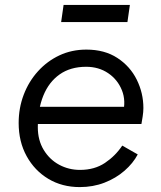

<svg xmlns="http://www.w3.org/2000/svg" viewBox="-20 -750 657 782"><path d="M56 -249Q56 -310 76.5 -364Q97 -418 134.5 -459.5Q172 -501 222 -524.5Q272 -548 332 -548Q406 -548 458 -514Q510 -480 537 -425.5Q564 -371 564 -310Q564 -294 561 -275Q558 -256 556 -245H103L108 -315H518L480 -286Q494 -339 476.5 -382.5Q459 -426 420.5 -452Q382 -478 331 -478Q267 -478 223 -447Q179 -416 156.5 -360.5Q134 -305 134 -232Q134 -179 158 -139.5Q182 -100 221 -79Q260 -58 306 -58Q365 -58 407.5 -86.5Q450 -115 478 -157L541 -121Q522 -85 487 -54.5Q452 -24 405.5 -6Q359 12 305 12Q233 12 177 -21.5Q121 -55 88.5 -114Q56 -173 56 -249ZM229 -660 239 -730H509L499 -660Z"/></svg>

Font: Kosmopol Plus Jakarta Sans Italic It
Style: Regular
Weight: 400
Italic angle: -8.04999°
Designer: Gumpita Rahayu
Foundry: Tokotype
Version: Version 2.006